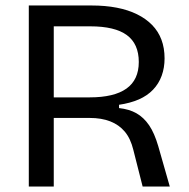

<svg xmlns="http://www.w3.org/2000/svg" viewBox="-20 -680 688 700"><path d="M85 0V-660H314Q364 -660 405.5 -652Q447 -644 479.5 -628Q512 -612 534.5 -589Q557 -566 568.5 -535.5Q580 -505 580 -467Q580 -433 569.5 -404Q559 -375 538 -353Q517 -331 486 -317.5Q455 -304 414 -298V-286Q451 -282 477.5 -267Q504 -252 523.5 -223.5Q543 -195 557 -147L599 0H500L466 -134Q456 -175 435 -200Q414 -225 382 -237.5Q350 -250 307 -250H176V0ZM176 -325H307Q396 -325 441 -357Q486 -389 486 -454Q486 -520 442.5 -552Q399 -584 309 -584H176Z"/></svg>

Font: Bricolage Grotesque 17pt
Style: Regular
Weight: 400
Version: Version 1.001;gftools[0.9.33.dev8+g029e19f]